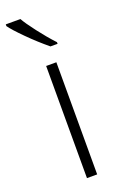

<svg xmlns="http://www.w3.org/2000/svg" viewBox="-166 -810 542 854"><g transform="rotate(-20 104.5 -383.0)"><path d="M137.2 0H88.9V-530.8H137.2ZM170.4 -606H136.7Q89.8 -644.5 44.9 -689.5Q0 -734.4 -16.6 -757.8V-766.1H52.7Q65.4 -742.7 100.6 -696.8Q135.7 -650.9 170.4 -613.8Z"/></g></svg>

Font: OpenSans-Light
Style: Regular
Weight: 300
Foundry: Ascender Corporation
Version: Version 1.10